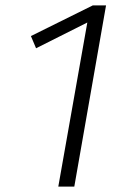

<svg xmlns="http://www.w3.org/2000/svg" viewBox="-20 -688 425 708"><path d="M195 0 302 -605 113 -510 94 -555 322 -668H371L254 0Z"/></svg>

Font: Gantari Light
Style: Italic
Weight: 300
Italic angle: -10°
Version: Version 1.000